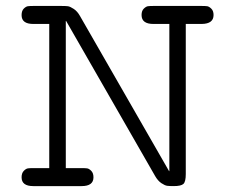

<svg xmlns="http://www.w3.org/2000/svg" viewBox="-20 -631 798 651"><path d="M53.2 -29.8Q53.2 -43.9 60.5 -51.5Q67.9 -59.1 74.5 -60.1Q81.1 -61 92.8 -61H147V-549.8H92.8Q53.2 -549.8 53.2 -579.6Q53.2 -594.2 60.5 -601.6Q67.9 -608.9 74.5 -609.9Q81.1 -610.8 92.8 -610.8H188Q202.1 -610.8 210 -609.9Q217.8 -608.9 230 -600.8Q242.2 -592.8 251 -577.1L553.2 -50.8H554.2V-549.8H500Q460 -549.8 460 -580.1Q460 -594.2 467.5 -601.6Q475.1 -608.9 481.4 -609.9Q487.8 -610.8 500 -610.8H664.1Q676.3 -610.8 682.6 -609.9Q689 -608.9 696.5 -601.6Q704.1 -594.2 704.1 -580.1Q704.1 -550.3 664.1 -549.8H609.9V-41Q609.9 -15.1 602.1 -7.6Q594.2 0 568.8 0Q554.7 0 546.9 -1Q539.1 -2 527.1 -10Q515.1 -18.1 505.9 -34.2L204.1 -560.1H203.1V-61H256.8Q269 -61 275.6 -60.1Q282.2 -59.1 289.6 -51.5Q296.9 -43.9 296.9 -29.8Q296.9 0 256.8 0H92.8Q53.2 0 53.2 -29.8Z"/></svg>

Font: CMU Typewriter Text Variable Width
Style: Medium
Weight: 500
Version: Version 0.7.0